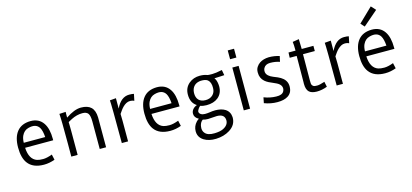

<svg xmlns="http://www.w3.org/2000/svg" viewBox="-83 -1525 5252 2447"><g transform="rotate(-15 2543.0 -301.0)"><path d="M467.3 -17.1Q395.5 9.8 323.7 9.8Q177.2 9.8 112.3 -79.1Q59.1 -150.9 59.1 -286.6Q59.1 -422.4 119.9 -496.6Q180.7 -570.8 298.8 -571.8Q409.2 -571.8 464.8 -489.3Q515.6 -414.6 515.6 -278.3V-260.7H145Q153.3 -105 251.5 -72.3Q281.7 -62.5 330.8 -62.5Q379.9 -62.5 451.2 -89.4ZM427.7 -326.7Q421.9 -411.1 397.5 -452.6Q355 -522.5 250 -494.1Q191.9 -479 163.1 -418Q146 -381.8 145 -326.7Z M684.6 0 685.1 -165.5Q685.1 -376.5 683.6 -434.6L681.6 -511.7Q680.2 -556.6 678.7 -564.9L762.7 -569.3Q762.2 -563.5 762 -554Q761.7 -544.4 761.7 -530.3V-493.7Q876 -571.8 963.6 -571.8Q1051.3 -571.8 1096.2 -529.1Q1141.1 -486.3 1143.6 -393.6V0H1059.6V-363.8Q1059.6 -438.5 1038.1 -468.8Q1016.6 -498 962.4 -498Q889.6 -498 817.4 -461.4Q793 -449.2 766.1 -433.6L767.1 -389.2Q768.1 -352.1 768.1 -314V0Z M1431.6 -362.3Q1433.6 -325.2 1433.6 -268.6V0H1351.1Q1351.1 -518.1 1345.2 -564.9L1426.3 -571.8V-434.6Q1491.2 -571.8 1600.6 -571.8Q1638.2 -571.8 1662.6 -565.9L1644.5 -479Q1621.1 -490.7 1592 -491Q1563 -491.2 1539.1 -478Q1515.1 -464.8 1495.4 -445.3Q1475.6 -425.8 1460 -403.3Z M2134.3 -17.1Q2062.5 9.8 1990.7 9.8Q1844.2 9.8 1779.3 -79.1Q1726.1 -150.9 1726.1 -286.6Q1726.1 -422.4 1786.9 -496.6Q1847.7 -570.8 1965.8 -571.8Q2076.2 -571.8 2131.8 -489.3Q2182.6 -414.6 2182.6 -278.3V-260.7H1812Q1820.3 -105 1918.5 -72.3Q1948.7 -62.5 1997.8 -62.5Q2046.9 -62.5 2118.2 -89.4ZM2094.7 -326.7Q2088.9 -411.1 2064.5 -452.6Q2022 -522.5 1917 -494.1Q1858.9 -479 1830.1 -418Q1813 -381.8 1812 -326.7Z M2521 -186.5Q2474.1 -186.5 2439.9 -199.7Q2426.3 -191.9 2414.6 -174.8Q2395.5 -147.5 2395.5 -135.3Q2395.5 -112.3 2418.5 -97.2Q2439.5 -84 2471.4 -84Q2503.4 -84 2528.8 -87.9Q2572.3 -95.2 2607.9 -95.2Q2643.6 -95.2 2677.5 -87.9Q2711.4 -80.6 2737.8 -64Q2795.9 -27.3 2800.3 46.4Q2802.7 148.9 2708 207.5Q2631.3 255.4 2526.9 258.8Q2432.6 261.7 2368.2 222.2Q2346.7 209 2330.6 190.4Q2298.8 153.3 2298.8 100.1Q2298.8 32.7 2345.7 -17.6Q2360.8 -34.2 2379.9 -45.4Q2323.7 -74.7 2323.7 -125.5Q2323.7 -156.2 2343.5 -181.4Q2363.3 -206.5 2400.4 -220.2Q2323.7 -267.6 2323.7 -377.4Q2323.7 -468.3 2388.2 -522Q2447.8 -571.8 2532.2 -571.8Q2588.4 -571.8 2632.3 -554.2Q2648.4 -551.3 2693.1 -551.3Q2737.8 -551.3 2823.2 -569.3L2836.4 -498Q2816.4 -497.1 2796.1 -495.8Q2775.9 -494.6 2752.4 -493.7L2704.6 -491.7Q2728 -463.9 2734.9 -406.7Q2736.8 -390.6 2736.8 -377.4Q2736.8 -284.2 2672.4 -232.4Q2615.2 -186.5 2521 -186.5ZM2655.8 -377.4Q2657.7 -453.6 2618.2 -486.3Q2588.9 -508.3 2527.8 -506.3Q2443.4 -500 2415 -430.7Q2405.8 -407.7 2404.8 -378.4Q2403.8 -316.4 2435.5 -284.2Q2467.3 -252 2525.4 -252Q2583.5 -252 2619.6 -286.1Q2655.8 -320.3 2655.8 -377.4ZM2491.7 -11.7Q2453.6 -11.7 2425.3 -21.5Q2393.1 -1.5 2381.8 47.9Q2378.4 63 2378.4 79.1Q2378.4 117.2 2399.4 142.6Q2434.1 188 2525.9 185.5Q2599.6 183.6 2639.6 164.1Q2713.4 128.9 2713.4 64.5Q2711.4 -19 2609.9 -19Z M2960.4 -791H3043.5V-674.8H2960.4ZM2960.4 -564.9H3043.5V0H2960.4Z M3565.9 -478Q3508.8 -498 3440.9 -498Q3378.4 -498 3354 -453.1Q3346.7 -439.9 3344.7 -420.2Q3342.8 -400.4 3350.3 -383.1Q3357.9 -365.7 3372.6 -352.5Q3395.5 -331.5 3432.6 -316.9Q3469.7 -302.2 3488.5 -293.9Q3507.3 -285.6 3524.4 -275.4Q3541.5 -265.1 3556.4 -252Q3571.3 -238.8 3582 -222.2Q3605 -187 3603.8 -141.6Q3602.5 -96.2 3586.7 -68.4Q3570.8 -40.5 3543.9 -23.4Q3493.7 9.8 3404.3 9.8Q3315.4 9.8 3231 -22.5L3245.6 -96.2Q3323.2 -65.4 3406.2 -63.5Q3485.4 -60.5 3508.3 -104.5Q3525.9 -137.7 3511.2 -170.9Q3497.6 -200.7 3456.5 -221.7Q3437 -231.9 3412.4 -241.9Q3387.7 -252 3359.6 -265.6Q3331.5 -279.3 3308.6 -299.3Q3257.3 -344.7 3257.3 -417V-424.3Q3257.3 -461.4 3275.4 -490Q3293.5 -518.6 3319.3 -536.1Q3369.1 -569.8 3442.4 -571.8Q3516.1 -571.8 3582.5 -550.3Z M4061 -17.1Q3991.2 9.8 3922.4 9.8Q3854.5 8.8 3823.2 -20Q3788.1 -52.2 3788.1 -127Q3788.1 -131.8 3788.1 -136.7Q3788.1 -141.6 3788.6 -147L3791 -496.1H3699.2L3701.7 -564.9H3794.4Q3794.4 -646.5 3788.6 -681.6L3872.6 -695.3L3876 -564.9H4030.3V-496.1H3874.5L3872.6 -152.3Q3870.6 -103 3881.3 -87.4Q3892.1 -71.8 3905.5 -67.6Q3918.9 -63.5 3949 -63.5Q3979 -63.5 4046.4 -85.9Z M4266.6 -362.3Q4268.6 -325.2 4268.6 -268.6V0H4186Q4186 -518.1 4180.2 -564.9L4261.2 -571.8V-434.6Q4326.2 -571.8 4435.5 -571.8Q4473.1 -571.8 4497.6 -565.9L4479.5 -479Q4456.1 -490.7 4427 -491Q4397.9 -491.2 4374 -478Q4350.1 -464.8 4330.3 -445.3Q4310.5 -425.8 4294.9 -403.3Z M4969.2 -17.1Q4897.5 9.8 4825.7 9.8Q4679.2 9.8 4614.3 -79.1Q4561 -150.9 4561 -286.6Q4561 -422.4 4621.8 -496.6Q4682.6 -570.8 4800.8 -571.8Q4911.1 -571.8 4966.8 -489.3Q5017.6 -414.6 5017.6 -278.3V-260.7H4647Q4655.3 -105 4753.4 -72.3Q4783.7 -62.5 4832.8 -62.5Q4881.8 -62.5 4953.1 -89.4ZM4929.7 -326.7Q4923.8 -411.1 4899.4 -452.6Q4856.9 -522.5 4752 -494.1Q4693.8 -479 4665 -418Q4647.9 -381.8 4647 -326.7ZM4681.2 -682.6 4866.2 -861.3 4921.4 -801.3 4726.1 -632.8Z"/></g></svg>

Font: Duru Sans
Style: Regular
Weight: 400
Designer: Onur Yazõcõgil
Foundry: Onur Yazõcõgil
Version: Version 1.002